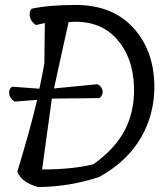

<svg xmlns="http://www.w3.org/2000/svg" viewBox="-20 -755 658 775"><path d="M285 -735Q432 -735 516 -645Q600 -555 603 -413Q605 -296 549 -199.5Q493 -103 381 -41Q262 -1 134 0Q67 -18 50 -62Q104 -240 130 -352L39 -345Q19 -358 17 -377.5Q15 -397 30 -405L139 -397Q152 -458 159 -499L161 -662L125 -654Q104 -668 100.5 -688Q97 -708 108 -720Q179 -735 285 -735ZM189 -357V-355L150 -71Q273 -71 357 -92Q445 -155 484 -230Q523 -305 521 -402Q518 -525 448.5 -600.5Q379 -676 257 -666Q247 -620 226.5 -528.5Q206 -437 198 -398L373 -415Q389 -408 393.5 -391Q398 -374 382 -359L190 -357Z"/></svg>

Font: Tillana
Style: Regular
Weight: 400
Designer: Lipi Raval (Devanagari, Latin), Jonny Pinhorn (Latin)
Foundry: Indian Type Foundry
Version: Version 2.003;PS 1.0;hotconv 1.0.79;makeotf.lib2.5.61930; tt